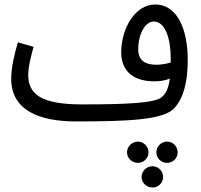

<svg xmlns="http://www.w3.org/2000/svg" viewBox="-20 -521 898 857"><path d="M319 21H320C557 21 711 14 759 -39C800 -86 818 -155 818 -255C818 -390 771 -501 673 -501C581 -501 521 -391 521 -287C521 -216 562 -158 669 -158C691 -158 716 -161 738 -170C732 -127 721 -102 700 -86C667 -61 545 -55 346 -55C161 -55 106 -102 106 -187C106 -226 122 -284 130 -312L60 -332C45 -282 30 -221 30 -169C30 -26 160 21 319 21ZM597 -301C597 -370 629 -425 666 -425C718 -425 742 -348 742 -261C742 -254 742 -248 742 -242C723 -236 699 -232 678 -232C628 -232 597 -251 597 -301ZM596 206C621 206 643 185 643 159C643 133 621 111 596 111C569 111 547 133 547 159C547 185 569 206 596 206ZM726 206C752 206 773 185 773 159C773 133 752 111 726 111C699 111 678 133 678 159C678 185 699 206 726 206ZM661 316C687 316 708 295 708 269C708 243 687 221 661 221C634 221 612 243 612 269C612 295 634 316 661 316Z"/></svg>

Font: Noto Sans Arabic UI Cn
Style: Regular
Weight: 400
Width: 3
Designer: Monotype Design Team, Nadine Chahine and Nizar Qandah
Foundry: Monotype Imaging Inc.
Version: Version 2.010